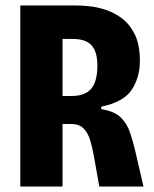

<svg xmlns="http://www.w3.org/2000/svg" viewBox="-20 -680 562 700"><path d="M54 0V-660H261Q276 -660 303.5 -657.5Q331 -655 363 -645Q395 -635 424 -613.5Q453 -592 471.5 -554.5Q490 -517 490 -458Q490 -398 460.5 -353Q431 -308 349 -291V-282Q396 -275 419.5 -252.5Q443 -230 454 -197Q465 -164 474 -126L503 0H342L323 -107Q317 -141 309 -168Q301 -195 285 -211.5Q269 -228 239 -228H208V0ZM208 -330H241Q290 -330 312.5 -356.5Q335 -383 335 -441Q335 -491 314 -514.5Q293 -538 245 -538H208Z"/></svg>

Font: Bricolage Grotesque 12pt Condensed ExtraBold
Style: Regular
Weight: 800
Width: 3
Designer: Mathieu Triay
Foundry: Atelier Triay
Version: Version 1.001; ttfautohint (v1.8.4.7-5d5b);gftools[0.9.33.de